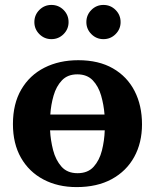

<svg xmlns="http://www.w3.org/2000/svg" viewBox="-20 -743 624 775"><path d="M553.2 -241.2Q553.2 -166.5 521.7 -109.4Q490.2 -52.2 431.2 -20Q372.1 12.2 289.1 12.2Q213.4 12.2 155.3 -18.6Q97.2 -49.3 64.7 -106.2Q32.2 -163.1 32.2 -242.2Q32.2 -324.2 65.9 -381.8Q99.6 -439.5 159.2 -469.7Q218.8 -500 295.9 -500Q378.4 -500 435.8 -467Q493.2 -434.1 523.2 -375.7Q553.2 -317.4 553.2 -241.2ZM401.9 -280.8Q398.9 -319.8 388.2 -357.2Q377.4 -394.5 354.5 -418.7Q331.5 -442.9 292 -442.9Q252.9 -442.9 230 -418.7Q207 -394.5 196.3 -357.2Q185.5 -319.8 183.1 -280.8ZM402.8 -216.8H182.1Q184.1 -177.2 194.3 -137.2Q204.6 -97.2 228 -70.6Q251.5 -43.9 293 -43.9Q334.5 -43.9 357.9 -69.8Q381.3 -95.7 391.4 -135.5Q401.4 -175.3 402.8 -216.8ZM466.8 -653.8Q466.8 -625.5 446.5 -605.2Q426.3 -585 397.5 -585Q369.1 -585 348.9 -605.2Q328.6 -625.5 328.6 -653.8Q328.6 -682.6 348.9 -702.9Q369.1 -723.1 397.5 -723.1Q426.3 -723.1 446.5 -702.9Q466.8 -682.6 466.8 -653.8ZM256.8 -653.8Q256.8 -625.5 236.6 -605.2Q216.3 -585 187.5 -585Q159.2 -585 138.9 -605.2Q118.7 -625.5 118.7 -653.8Q118.7 -682.6 138.9 -702.9Q159.2 -723.1 187.5 -723.1Q216.3 -723.1 236.6 -702.9Q256.8 -682.6 256.8 -653.8Z"/></svg>

Font: Charis
Style: Bold
Weight: 700
Designer: Walt Agee, Miriam Martin, Annie Olsen, Victor Gaultney, Lorna Priest, Alan Ward, Bob Hallissy, Martin Hosken, Sharon Cor
Foundry: SIL Global
Version: Version 7.000